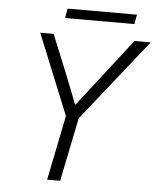

<svg xmlns="http://www.w3.org/2000/svg" viewBox="-57 -899 778 948"><g transform="rotate(5 331.5 -425.0)"><path d="M277.3 -320.8 115.2 -719.7H181.6L260.7 -525.9L316.9 -382.8H320.8L582.5 -719.7H662.6L341.3 -315.4L276.9 0H212.4ZM239.3 -850.1H583L574.7 -802.7H231Z"/></g></svg>

Font: Reddit Sans Vanilla Light
Style: Italic
Weight: 300
Italic angle: -11.25°
Designer: Stephen Hutchings
Version: Version 1.013